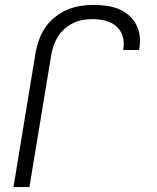

<svg xmlns="http://www.w3.org/2000/svg" viewBox="-20 -763 640 783"><path d="M35 0 125 -548Q130 -575 139.5 -601.5Q149 -628 165 -651.5Q181 -675 204.5 -693.5Q228 -712 253.5 -723Q279 -734 306.5 -738.5Q334 -743 361 -743Q387 -743 413 -739.5Q439 -736 462 -727Q485 -718 503.5 -702.5Q522 -687 534 -665.5Q546 -644 549.5 -618Q553 -592 548 -566L547 -559H482L483 -564Q488 -591 480 -616Q472 -641 453 -657Q434 -673 408 -679Q382 -685 356 -685Q336 -685 316.5 -681.5Q297 -678 278.5 -669Q260 -660 243.5 -645.5Q227 -631 216.5 -614Q206 -597 199 -577.5Q192 -558 189 -539L100 0Z"/></svg>

Font: Iosevka Light Extended Oblique
Style: Regular
Weight: 300
Width: 7
Italic angle: -9°
Monospace: yes
Designer: Belleve Invis
Foundry: Belleve Invis
Version: Version 32.5.0; ttfautohint (v1.8.4)